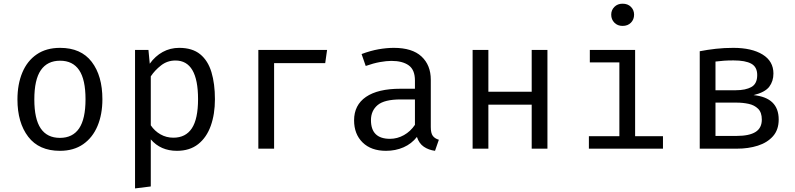

<svg xmlns="http://www.w3.org/2000/svg" viewBox="-20 -813 4348 1050"><path d="M308.7 -551.3Q423.1 -551.3 481.5 -474.9Q540 -398.5 540 -270.3Q540 -187.7 513.3 -124.1Q486.7 -60.5 434.9 -24.4Q383.1 11.8 307.7 11.8Q193.3 11.8 134.4 -65.1Q75.4 -142.1 75.4 -269.2Q75.4 -352.3 102.1 -416.2Q128.7 -480 180.8 -515.6Q232.8 -551.3 308.7 -551.3ZM308.7 -481Q239 -481 203.3 -429.2Q167.7 -377.4 167.7 -269.2Q167.7 -162.1 202.8 -110.5Q237.9 -59 307.7 -59Q377.4 -59 412.6 -110.8Q447.7 -162.6 447.7 -270.3Q447.7 -377.9 412.8 -429.5Q377.9 -481 308.7 -481Z M960 -551.3Q1031.8 -551.3 1074.6 -516.4Q1117.4 -481.5 1136.4 -418.2Q1155.4 -354.9 1155.4 -270.3Q1155.4 -188.7 1132.6 -124.9Q1109.7 -61 1063.6 -24.6Q1017.4 11.8 947.2 11.8Q858.5 11.8 804.6 -50.8V206.7L718.5 217.4V-540H791.8L799 -464.6Q828.7 -506.2 869.7 -528.7Q910.8 -551.3 960 -551.3ZM939.5 -482.1Q894.9 -482.1 860.5 -455.1Q826.2 -428.2 804.6 -395.4V-127.7Q825.6 -96.4 857.7 -78.2Q889.7 -60 928.2 -60Q995.4 -60 1029.2 -111.3Q1063.1 -162.6 1063.1 -270.8Q1063.1 -482.1 939.5 -482.1Z M1479 0H1392.8V-540H1768.7L1758.5 -467.7H1479Z M2335.9 -117.9Q2335.9 -85.1 2346.7 -70.3Q2357.4 -55.4 2380 -48.7L2359 11.8Q2324.1 7.2 2297.9 -10.5Q2271.8 -28.2 2260 -64.1Q2230.8 -26.7 2186.9 -7.4Q2143.1 11.8 2090.8 11.8Q2009.7 11.8 1963.1 -33.8Q1916.4 -79.5 1916.4 -154.9Q1916.4 -238.5 1981.5 -283.1Q2046.7 -327.7 2169.7 -327.7H2249.2V-372.8Q2249.2 -431.3 2215.1 -455.6Q2181 -480 2120.5 -480Q2093.8 -480 2057.9 -473.6Q2022.1 -467.2 1980 -452.3L1957.4 -517.4Q2006.7 -535.9 2050.5 -543.6Q2094.4 -551.3 2133.8 -551.3Q2234.4 -551.3 2285.1 -504.1Q2335.9 -456.9 2335.9 -376.9ZM2112.8 -53.8Q2152.8 -53.8 2189 -74.1Q2225.1 -94.4 2249.2 -130.3V-269.2H2171.3Q2082.1 -269.2 2045.4 -238.5Q2008.7 -207.7 2008.7 -155.9Q2008.7 -53.8 2112.8 -53.8Z M2887.7 0V-240.5H2650.8V0H2564.6V-540H2650.8V-311.3H2887.7V-540H2973.8V0Z M3384.6 -792.8Q3413.3 -792.8 3430.5 -775.4Q3447.7 -757.9 3447.7 -732.8Q3447.7 -706.7 3430.5 -689Q3413.3 -671.3 3384.6 -671.3Q3357.4 -671.3 3340 -689Q3322.6 -706.7 3322.6 -732.8Q3322.6 -757.9 3340 -775.4Q3357.4 -792.8 3384.6 -792.8ZM3453.3 -540V-68.2H3605.6V0H3200.5V-68.2H3367.2V-471.8H3205.6V-540Z M3990.3 -551.3Q4090.8 -551.3 4150.3 -514.9Q4209.7 -478.5 4209.7 -410.8Q4209.7 -368.7 4186.7 -338.5Q4163.6 -308.2 4101 -292.8Q4238.5 -279 4238.5 -159.5Q4238.5 -103.1 4207.2 -67.9Q4175.9 -32.8 4124.4 -16.4Q4072.8 0 4010.8 0H3806.7V-532.8Q3848.7 -541 3894.9 -546.2Q3941 -551.3 3990.3 -551.3ZM3991.3 -482.6Q3960.5 -482.6 3939 -481Q3917.4 -479.5 3892.8 -476.4V-319.5H4004.1Q4057.4 -319.5 4089.2 -337.2Q4121 -354.9 4121 -402.6Q4121 -446.7 4088.7 -464.6Q4056.4 -482.6 3991.3 -482.6ZM3892.8 -69.7H4008.7Q4077.4 -69.7 4111.8 -91.3Q4146.2 -112.8 4146.2 -159Q4146.2 -198.5 4125.6 -218.5Q4105.1 -238.5 4073.8 -245.1Q4042.6 -251.8 4009.7 -251.8H3892.8Z"/></svg>

Font: FiraCode Nerd Font Mono
Style: Regular
Weight: 400
Monospace: yes
Designer: Carrois Corporate, Edenspiekermann AG, Nikita Prokopov
Foundry: Carrois Corporate, Edenspiekermann AG, Nikita Prokopov
Version: Version 6.002;Nerd Fonts 3.4.0